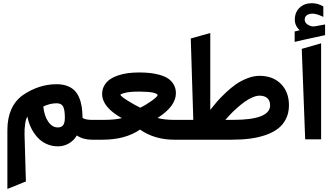

<svg xmlns="http://www.w3.org/2000/svg" viewBox="-20 -895 2118 1230"><path d="M583 0H568.8Q512.2 0 472.2 -27.3Q453.6 4.9 421.4 23.7Q389.2 42.5 351.1 42.5Q311 42.5 276.9 26.6Q242.7 10.7 218.8 -16.4Q194.8 -43.5 178.7 -76.9Q162.6 -110.4 155.3 -148.4Q145.5 -132.3 140.9 -100.8Q136.2 -69.3 137.2 -32.2L145.5 253.9L146 267.6L133.3 272.5L54.2 304.7L27.3 315.4V286.6V-61.5Q27.3 -214.4 127 -286.1Q229 -355.5 342.8 -355.5Q380.4 -355.5 409.2 -345Q438 -334.5 456.5 -316.2Q475.1 -297.9 486.8 -270.3Q498.5 -242.7 503.4 -211.2Q508.3 -179.7 508.8 -140.1Q524.9 -127 571.3 -127H583Q591.8 -127 591.8 -72.3V-55.7Q591.8 0 583 0ZM257.3 -212.9Q263.7 -151.4 289.3 -115Q314.9 -78.6 350.6 -78.6Q372.6 -78.6 384 -92.8Q395.5 -106.9 395.5 -141.1Q395.5 -190.9 384.5 -212.2Q373.5 -233.4 342.3 -233.4Q301.3 -233.4 257.3 -212.9Z M1146.3 0H1116.8Q1115 0 1113.9 -4.9Q1112.7 -9.8 1112.2 -19.3Q1111.7 -28.8 1111.6 -36.6Q1111.5 -44.4 1111.5 -55.7V-72.3Q1111.5 -83.5 1111.7 -91.6Q1111.8 -99.6 1112.3 -108.6Q1112.7 -117.7 1113.9 -122.3Q1115 -127 1116.8 -127H1146.3Q1148.3 -127 1148.3 -72.3V-55.7Q1148.3 0 1146.3 0ZM1120.1 0H1096.2Q970.2 0 877 -64.9Q782.7 0 636.7 0H577.6Q569.8 0 564.7 -4.9Q559.6 -9.8 557.4 -19.3Q555.2 -28.8 554.7 -36.4Q554.2 -43.9 554.2 -55.7V-72.3Q554.2 -87.9 555.2 -98.1Q556.2 -108.4 561.8 -117.7Q567.4 -127 577.6 -127H639.6Q716.8 -127 760.7 -138.2Q635.3 -207.5 634.3 -292.5Q634.3 -322.8 647.9 -346.7Q661.6 -370.6 684.1 -386.2Q706.5 -401.9 737.5 -412.1Q768.6 -422.4 800.8 -426.5Q833 -430.7 868.2 -430.7H874.5Q908.2 -430.7 937.7 -427.7Q967.3 -424.8 999.5 -416.3Q1031.7 -407.7 1054.4 -393.6Q1077.1 -379.4 1092 -354.7Q1106.9 -330.1 1106.9 -297.9Q1106.9 -214.4 989.3 -139.2Q1033.2 -127 1098.1 -127H1120.1Q1128.9 -127 1128.9 -72.3V-55.7Q1128.9 0 1120.1 0ZM989.7 -285.6Q989.7 -288.1 987.3 -290.5Q984.9 -293 977.1 -296.4Q969.2 -299.8 957.3 -302.2Q945.3 -304.7 924.1 -306.4Q902.8 -308.1 875.5 -308.1H865.2Q839.8 -308.1 818.8 -306.2Q797.9 -304.2 785.9 -301.5Q773.9 -298.8 765.6 -295.9Q757.3 -293 754.2 -290.8Q751 -288.6 751 -287.6Q755.9 -276.4 799.8 -249Q843.8 -221.7 878.4 -205.1Q910.2 -219.7 950 -248Q989.7 -276.4 989.7 -285.6Z M1133.8 -127H1218.3L1202.1 -648.4L1327.1 -683.6V-191.4Q1348.6 -218.8 1369.9 -243.4Q1391.1 -268.1 1424.8 -300Q1458.5 -332 1491 -354.7Q1523.4 -377.4 1564 -393.3Q1604.5 -409.2 1642.6 -409.2Q1728.5 -409.2 1779.8 -357.4Q1831.1 -305.7 1831.1 -220.2Q1831.1 -172.4 1812.7 -134.8Q1794.4 -97.2 1762.2 -72Q1730 -46.9 1683.3 -30.5Q1636.7 -14.2 1583 -7.1Q1529.3 0 1465.3 0H1133.8Q1126 0 1120.8 -4.9Q1115.7 -9.8 1113.5 -19.3Q1111.3 -28.8 1110.8 -36.4Q1110.4 -43.9 1110.4 -55.7V-72.3Q1110.4 -87.9 1111.3 -98.1Q1112.3 -108.4 1117.9 -117.7Q1123.5 -127 1133.8 -127ZM1710.4 -220.2Q1710.4 -250 1692.6 -266.1Q1674.8 -282.2 1642.6 -282.2Q1622.6 -282.2 1597.2 -271.2Q1571.8 -260.3 1548.6 -243.7Q1525.4 -227.1 1500.7 -205.3Q1476.1 -183.6 1457.8 -164.6Q1439.5 -145.5 1423.3 -127H1471.7Q1710.4 -127 1710.4 -220.2Z M1913.1 -582 2037.1 -617.6V-2.3H1935.1ZM1900.4 -701.2Q1868.7 -729 1868.7 -769.5Q1868.7 -815.9 1898.9 -845.2Q1929.2 -874.5 1978.5 -874.5Q1997.1 -874.5 2015.1 -869.4Q2033.2 -864.3 2048.8 -855L2051.3 -853.5V-850.6V-794.4V-786.6L2044.4 -790Q2005.9 -807.6 1982.4 -807.6Q1960.9 -807.6 1946.5 -798.1Q1932.1 -788.6 1932.1 -769.5Q1932.1 -739.3 1976.6 -726.6Q1979 -725.6 1985.8 -725.6Q1991.2 -725.6 2002 -727.3Q2012.7 -729 2029.1 -732.2Q2045.4 -735.4 2056.6 -737.3L2062.5 -738.3V-732.4V-673.8V-669.9L2058.6 -668.9Q2037.1 -664.1 1999.8 -656.2Q1962.4 -648.4 1931.4 -641.4Q1900.4 -634.3 1873.5 -627.9L1867.7 -626.5V-632.3V-689.5V-693.4L1871.6 -694.3Q1877 -695.8 1887.7 -698.2Q1898.4 -700.7 1900.4 -701.2Z"/></svg>

Font: Samim FD-WOL
Style: Bold-FD-WOL
Weight: 700
Foundry: DejaVu fonts team - Redesigned by Saber Rastikerdar
Version: Version 4.0.5